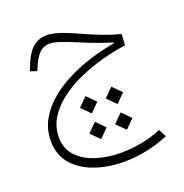

<svg xmlns="http://www.w3.org/2000/svg" viewBox="-129 -506 904 945"><g transform="rotate(-20 323.5 -33.0)"><path d="M248.5 1.5 293.9 -43.9 338.9 1.5 293.9 46.9ZM383.3 1.5 428.7 -43.9 474.1 1.5 428.7 46.9ZM248.5 136.2 293.9 90.8 338.9 136.2 293.9 181.6ZM383.3 136.2 428.7 90.8 474.1 136.2 428.7 181.6ZM216.8 -391.1Q239.7 -391.1 273.4 -381.3Q307.1 -371.6 369.6 -343.3Q432.1 -314.9 476.6 -298.3Q521 -281.7 565.4 -270L562 -211.9Q502.4 -204.1 438.2 -186.8Q374 -169.4 314 -142.8Q253.9 -116.2 205.8 -79.8Q157.7 -43.5 129.4 2Q101.1 47.4 101.1 102.5Q101.1 162.6 137.7 201.4Q174.3 240.2 234.1 259.3Q293.9 278.3 364.3 278.3Q418.9 278.3 473.9 267.8Q528.8 257.3 576.7 236.3L598.1 276.9Q542 300.8 481.7 313Q421.4 325.2 363.3 325.2Q280.8 325.2 211.2 300.8Q141.6 276.4 99.6 227.8Q57.6 179.2 57.6 106Q57.6 46.9 84.5 -2.2Q111.3 -51.3 157.5 -90.8Q203.6 -130.4 262.2 -159.9Q320.8 -189.5 385.5 -209.5Q450.2 -229.5 513.7 -240.2V-245.1Q479 -254.9 439.7 -269.3Q400.4 -283.7 349.6 -305.2Q294.9 -328.1 264.6 -337.6Q234.4 -347.2 216.3 -347.2Q183.1 -347.2 160.4 -324.5Q137.7 -301.8 116.2 -248L113.3 -240.2L78.6 -252L81.5 -260.3Q106.9 -331.1 138.7 -361.1Q170.4 -391.1 216.8 -391.1Z"/></g></svg>

Font: Estedad-FD ExtraLight
Style: Regular
Weight: 200
Designer: Amin Abedi
Version: Version 7.3